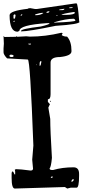

<svg xmlns="http://www.w3.org/2000/svg" viewBox="-40 -1092 492 1112"><path d="M59.6 -879.9V-878.9Q83 -879.9 112.3 -881.8L132.8 -879.9Q221.7 -879.9 315.4 -902.3L322.3 -900.4V-898.4L317.4 -888.7Q329.1 -879.9 348.6 -879.9Q374 -851.6 374 -797.9V-794.9Q374 -768.6 307.6 -761.7Q252.9 -761.7 252.9 -729.5V-546.9Q252.9 -517.6 239.3 -517.6L237.3 -515.6V-502L249 -488.3L240.2 -469.7V-467.8L251 -403.3Q251 -338.9 260.7 -177.7Q255.9 -125 247.1 -116.2Q247.1 -107.4 262.7 -107.4H267.6Q321.3 -123 385.7 -123Q418 -123 418 -85V-73.2Q418 -4.9 403.3 -4.9H369.1L349.6 0L335.9 -8.8L45.9 0Q27.3 0 27.3 -61.5V-88.9Q28.3 -98.6 32.2 -98.6H34.2Q37.1 -98.6 43.9 -82H47.9V-97.7L45.9 -109.4L52.7 -112.3Q76.2 -112.3 134.8 -104.5H139.6Q149.4 -104.5 151.4 -114.3L146.5 -167L153.3 -249Q134.8 -747.1 121.1 -747.1L1 -753.9Q-19.5 -775.4 -19.5 -789.1V-811.5L-17.6 -838.9Q-17.6 -852.5 -19.5 -883.8L-13.7 -877.9H-6.8Q12.7 -877.9 52.7 -878.9V-879.9L54.7 -881.8ZM14.6 -770.5V-767.6Q15.6 -761.7 28.3 -761.7Q37.1 -761.7 39.1 -767.6V-768.6Q36.1 -775.4 23.4 -775.4H20.5ZM189.5 -722.7V-710.9H191.4Q196.3 -710.9 199.2 -731.4V-738.3H196.3Q189.5 -735.4 189.5 -722.7ZM374 -41V-39.1H377Q383.8 -43 387.7 -49.8V-50.8L383.8 -54.7H382.8Q374 -49.8 374 -41ZM124 -838.9V-836.9L127.9 -834H136.7L139.6 -836.9V-838.9ZM253.9 -64.5V-63.5L259.8 -61.5L266.6 -66.4L262.7 -70.3H259.8ZM252.9 -508.8 255.9 -505.9 252.9 -502 249 -505.9ZM168.9 -715.8V-713.9L173.8 -719.7H171.9ZM403.3 -1072.3Q411.1 -1072.3 418.9 -965.8H420.9Q420.9 -951.2 282.2 -942.4Q127 -910.2 82 -910.2V-913.1Q82 -924.8 196.3 -938.5Q246.1 -950.2 246.1 -956.1V-958H232.4Q72.3 -947.3 72.3 -913.1L61.5 -908.2Q15.6 -908.2 15.6 -1003.9Q15.6 -1029.3 121.1 -1041Q121.1 -1043.9 134.8 -1044.9L162.1 -1040H174.8L396.5 -1072.3ZM360.4 -1047.9V-1044.9H373L380.9 -1046.9V-1049.8H369.1ZM300.8 -1033.2H318.4Q331.1 -1033.2 333 -1040V-1041H330.1Q300.8 -1038.1 300.8 -1033.2ZM229.5 -1020.5V-1017.6H230.5Q244.1 -1017.6 246.1 -1024.4V-1026.4H239.3Q229.5 -1024.4 229.5 -1020.5ZM316.4 -1005.9H345.7Q389.6 -1006.8 393.6 -1017.6V-1020.5L386.7 -1022.5Q316.4 -1011.7 316.4 -1005.9ZM164.1 -1008.8V-1003.9H166Q194.3 -1003.9 210 -1015.6V-1017.6H207Q191.4 -1017.6 164.1 -1008.8ZM38.1 -1003.9V-986.3L41 -983.4H43Q47.9 -983.4 49.8 -1000V-1005.9L45.9 -1008.8H43ZM79.1 -1003.9V-1002H85.9L88.9 -1005.9V-1008.8H84ZM287.1 -1003.9V-1000H293.9L291 -1003.9ZM273.4 -960.9H275.4Q396.5 -965.8 396.5 -972.7V-974.6Q395.5 -979.5 387.7 -983.4H386.7Q341.8 -983.4 273.4 -962.9ZM38.1 -967.8V-964.8H41L44.9 -967.8V-971.7H41Z"/></svg>

Font: Love Ya Like A Sister
Style: Regular
Weight: 400
Designer: Kimberly Geswein
Foundry: Kimberly Geswein
Version: Version 1.002 2007